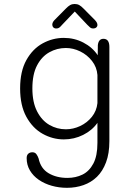

<svg xmlns="http://www.w3.org/2000/svg" viewBox="-20 -672 659 940"><path d="M308 247.5Q269 247.5 233.5 237.5Q198 227.5 170.2 208.5Q142.5 189.5 126.5 162.5Q110.5 135.5 110.5 102Q110.5 88 118.2 80.8Q126 73.5 138.5 73.5Q151.5 73.5 158.2 82.8Q165 92 169 104Q179.5 153.5 218.2 176.2Q257 199 310 199Q350.5 199 383.8 182.8Q417 166.5 437 128.8Q457 91 457 28V-70.5Q431 -33.5 387 -11.5Q343 10.5 292.5 10.5Q238 10.5 189 -16.8Q140 -44 109.2 -99.8Q78.5 -155.5 78.5 -239Q78.5 -323 109.2 -378Q140 -433 189 -459.8Q238 -486.5 292.5 -486.5Q344 -486.5 388.2 -463.5Q432.5 -440.5 458.5 -401.5L459 -451Q462.5 -482 486.5 -482Q515.5 -482 515.5 -442V19Q515.5 79 499.2 122.5Q483 166 454.8 193.5Q426.5 221 388.8 234.2Q351 247.5 308 247.5ZM302.5 -39Q338.5 -39 372.5 -55Q406.5 -71 429.8 -100Q453 -129 457 -167V-305Q454 -343.5 430.5 -373.5Q407 -403.5 372.8 -420.2Q338.5 -437 302.5 -437Q259 -437 221.8 -416.2Q184.5 -395.5 161.5 -352Q138.5 -308.5 138.5 -239Q138.5 -171.5 161.5 -126.8Q184.5 -82 221.8 -60.5Q259 -39 302.5 -39ZM445 -573.5Q457 -561 457 -550Q457 -542.5 451.2 -537.5Q445.5 -532.5 436 -532.5Q427.5 -532.5 421.5 -537.2Q415.5 -542 407.5 -550.5L346 -615.5L284 -550.5Q276 -541 270.2 -536.8Q264.5 -532.5 255.5 -532.5Q246.5 -532.5 241.2 -537.8Q236 -543 236 -551Q236 -562.5 246.5 -573.5L302.5 -630Q313.5 -641.5 323.2 -647Q333 -652.5 345.5 -652.5Q358.5 -652.5 368.2 -647Q378 -641.5 389 -630Z"/></svg>

Font: Sono ExtraLight Monospace Light
Style: Regular
Weight: 300
Version: Version 2.112